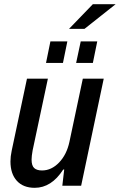

<svg xmlns="http://www.w3.org/2000/svg" viewBox="-20 -888 573 918"><path d="M368 0H278L287 -78L282 -77Q226 10 146 10Q91 10 60.5 -23.5Q30 -57 30 -116Q30 -140 36 -168L109 -512H209L136 -169Q131 -141 131 -125Q131 -96 143.5 -84.5Q156 -73 181 -73Q226 -73 262.5 -111Q299 -149 312 -210L376 -512H476ZM221 -690H302L281 -587H200ZM366 -690H445L424 -587H344ZM424 -868H533L384 -750H310Z"/></svg>

Font: Decalotype Medium Italic
Style: Regular
Weight: 500
Italic angle: -12°
Designer: Alfredo Marco Pradil
Foundry: Alfredo Marco Pradil
Version: Version 1.0